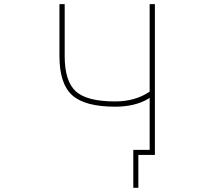

<svg xmlns="http://www.w3.org/2000/svg" viewBox="-20 -773 1040 929"><path d="M625 135.7V-47.9H704.1V-299.8L697.3 -294.9Q632.8 -256.8 537.1 -256.8Q391.6 -256.8 330.1 -311.5Q267.6 -367.2 267.6 -502V-752.9H293V-502Q293 -379.9 346.7 -331.1Q400.4 -282.2 537.1 -282.2Q632.8 -282.2 702.1 -328.1L704.1 -329.1V-752.9H729.5V-23.4H649.4V135.7Z"/></svg>

Font: Mgen+ 1m thin
Style: Regular
Weight: 100
Designer: [Source Han Sans]
Ryoko NISHIZUKA  (kana & ideographs); Paul D. Hunt (Latin, Greek & Cyrillic); Wenlong ZHANG  (bopomofo
Version: Version 1.059.20150602